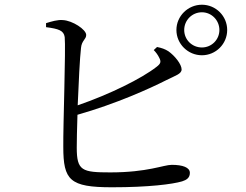

<svg xmlns="http://www.w3.org/2000/svg" viewBox="-20 -794 1040 813"><path d="M727 -667C727 -608 776 -560 835 -560C894 -560 942 -608 942 -667C942 -726 894 -774 835 -774C776 -774 727 -726 727 -667ZM760 -667C760 -708 793 -742 835 -742C876 -742 909 -708 909 -667C909 -626 876 -593 835 -593C793 -593 760 -626 760 -667ZM631 -582C640 -573 649 -561 655 -548C663 -532 660 -524 643 -511C579 -461 445 -395 309 -348C313 -444 318 -549 323 -591C326 -623 345 -627 345 -646C345 -669 287 -707 246 -709C224 -711 198 -703 175 -696V-679C228 -672 250 -665 254 -637C259 -591 247 -261 248 -172C248 -31 275 -1 454 -1C610 -1 710 -14 751 -26C770 -32 784 -41 784 -62C784 -85 754 -96 707 -96C673 -96 605 -64 447 -64C327 -64 305 -71 305 -169C305 -195 306 -248 308 -308C473 -355 614 -419 685 -455C723 -474 749 -481 749 -500C749 -522 720 -558 693 -577C679 -586 665 -591 645 -595Z"/></svg>

Font: Harano Aji Mincho KR
Style: Regular
Weight: 400
Foundry: Masamichi Hosoda
Version: HaranoAjiMinchoKR-Regular version 20230610;ttx 4.39.4